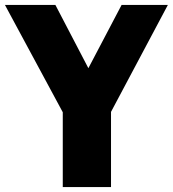

<svg xmlns="http://www.w3.org/2000/svg" viewBox="-56 -760 702 780"><path d="M199 0V-304L-36 -740H169L303 -483L438 -740H626L395 -305.5V0Z"/></svg>

Font: Encode Sans Condensed Black
Style: Regular
Weight: 900
Width: 3
Designer: Multiple Designers
Foundry: Impallari Type
Version: Version 3.000; ttfautohint (v1.8.3) -l 8 -r 50 -G 200 -x 14 